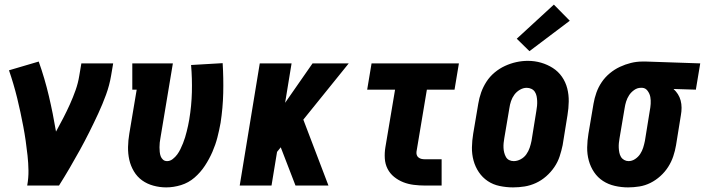

<svg xmlns="http://www.w3.org/2000/svg" viewBox="-20 -805 3058 833"><path d="M98 0Q104 -33 103.5 -65.5Q103 -98 99.5 -130Q96 -162 91.5 -193.5Q87 -225 81 -256.5Q75 -288 68.5 -318.5Q62 -349 54.5 -379.5Q47 -410 38 -440.5Q29 -471 19 -500L148 -538Q174 -465 192 -388.5Q210 -312 223 -234Q239 -263 254.5 -293Q270 -323 283.5 -353Q297 -383 308 -414Q319 -445 324 -477L333 -530H471L462 -477Q455 -435 440 -394Q425 -353 406.5 -313Q388 -273 368 -233Q348 -193 326.5 -154Q305 -115 282.5 -76.5Q260 -38 236 0Z M701 8Q673 8 645.5 0.5Q618 -7 596.5 -22.5Q575 -38 561 -61.5Q547 -85 541 -111.5Q535 -138 535.5 -167Q536 -196 541 -225L573 -416H554V-530H730L676 -206Q674 -196 673 -186Q672 -176 672 -166Q672 -156 673 -146Q674 -136 677 -127.5Q680 -119 687 -112.5Q694 -106 705 -106Q718 -106 729.5 -115Q741 -124 749 -135Q757 -146 763 -158.5Q769 -171 774 -183.5Q779 -196 783 -209Q787 -222 790 -234.5Q793 -247 796 -260Q799 -273 801 -286Q811 -346 812.5 -405Q814 -464 809 -523L946 -531Q950 -466 948.5 -401.5Q947 -337 937 -272Q931 -239 923 -208Q915 -177 901.5 -146Q888 -115 869 -86Q850 -57 824 -34.5Q798 -12 765.5 -2Q733 8 701 8Z M1020 0 1107 -530H1245L1217 -359L1336 -530H1493L1296 -286L1405 0H1262L1198 -166L1182 -146L1158 0Z M1824 0Q1800 0 1775.5 -3Q1751 -6 1729.5 -14.5Q1708 -23 1690 -37.5Q1672 -52 1661.5 -72.5Q1651 -93 1649.5 -117.5Q1648 -142 1652 -166L1694 -416H1573L1592 -530H1971L1952 -416H1832L1787 -147Q1786 -140 1788 -133Q1790 -126 1796 -121.5Q1802 -117 1809 -115.5Q1816 -114 1824 -114H1896V0Z M2206 8Q2177 8 2148 2Q2119 -4 2096 -19.5Q2073 -35 2057.5 -58Q2042 -81 2034.5 -108.5Q2027 -136 2027.5 -165.5Q2028 -195 2033 -225L2055 -355Q2059 -380 2067.5 -404Q2076 -428 2090.5 -450.5Q2105 -473 2126 -490.5Q2147 -508 2171 -519Q2195 -530 2220 -535.5Q2245 -541 2270 -541Q2300 -541 2327.5 -533Q2355 -525 2378.5 -510Q2402 -495 2418 -472Q2434 -449 2441 -421.5Q2448 -394 2447.5 -364.5Q2447 -335 2442 -305L2421 -175Q2416 -151 2408 -126.5Q2400 -102 2385 -80Q2370 -58 2349.5 -40Q2329 -22 2305 -11Q2281 0 2256 4Q2231 8 2206 8ZM2209 -106Q2224 -106 2239 -114Q2254 -122 2263.5 -135.5Q2273 -149 2278 -164Q2283 -179 2286 -194L2307 -324Q2309 -335 2310 -346Q2311 -357 2310.5 -367.5Q2310 -378 2308 -388Q2306 -398 2300.5 -406.5Q2295 -415 2285.5 -419.5Q2276 -424 2265 -424Q2250 -424 2235.5 -415.5Q2221 -407 2211.5 -394Q2202 -381 2197 -366Q2192 -351 2190 -336L2168 -206Q2166 -195 2165 -184.5Q2164 -174 2164.5 -163.5Q2165 -153 2167.5 -143Q2170 -133 2175 -124Q2180 -115 2189 -110.5Q2198 -106 2209 -106ZM2277 -583 2222 -637 2383 -785 2452 -715Z M2705 8Q2676 8 2647.5 1.5Q2619 -5 2596 -20Q2573 -35 2557.5 -58Q2542 -81 2534.5 -108.5Q2527 -136 2527.5 -165.5Q2528 -195 2533 -225L2555 -355Q2559 -379 2567.5 -403Q2576 -427 2590.5 -448.5Q2605 -470 2625.5 -487Q2646 -504 2669.5 -515Q2693 -526 2717.5 -532Q2742 -538 2767 -538Q2771 -538 2775 -538Q2779 -538 2783 -538L3018 -530L2999 -416L2902 -419Q2913 -409 2921 -396.5Q2929 -384 2933 -369Q2937 -354 2937 -337.5Q2937 -321 2934 -305L2913 -175Q2909 -151 2901 -127Q2893 -103 2879 -81Q2865 -59 2845 -41Q2825 -23 2802 -11.5Q2779 0 2754 4Q2729 8 2705 8ZM2707 -106Q2722 -106 2735.5 -115Q2749 -124 2757.5 -137Q2766 -150 2770.5 -164.5Q2775 -179 2778 -194L2799 -324Q2802 -339 2803 -354.5Q2804 -370 2801.5 -384Q2799 -398 2790 -410.5Q2781 -423 2767 -424H2764Q2763 -424 2762 -424Q2761 -424 2760 -424Q2745 -424 2731.5 -414.5Q2718 -405 2709.5 -392Q2701 -379 2696.5 -364.5Q2692 -350 2690 -336L2668 -206Q2666 -195 2665 -184.5Q2664 -174 2664.5 -163.5Q2665 -153 2667 -143Q2669 -133 2674 -124.5Q2679 -116 2688 -111Q2697 -106 2707 -106Z"/></svg>

Font: Iosevka Slab Heavy Oblique
Style: Regular
Weight: 900
Italic angle: -9°
Monospace: yes
Designer: Belleve Invis
Foundry: Belleve Invis
Version: Version 11.1.1; ttfautohint (v1.8.3)